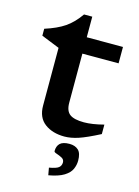

<svg xmlns="http://www.w3.org/2000/svg" viewBox="-127 -694 720 991"><g transform="rotate(15 233.5 -199.0)"><path d="M239.5 -164.5Q239.5 -120.5 262.8 -103.2Q286 -86 338.5 -86Q382.5 -86 444 -102V-51.5Q374.5 -15.5 334.2 -2.2Q294 11 260 11Q196 11 154.5 -20.2Q113 -51.5 113 -115V-423.5L16 -462.5V-499.5Q80.5 -520 121 -547.5Q161.5 -575 195.5 -624H239.5V-514H433V-426.5H239.5ZM225 186.5Q263 180 275.5 169.8Q288 159.5 288 142Q288 126.5 273.8 119Q259.5 111.5 245.2 107Q231 102.5 231 96.5Q231 69.5 246.2 55Q261.5 40.5 296.5 40.5Q326.5 40.5 344 56.8Q361.5 73 361.5 113Q361.5 136.5 351.5 158.8Q341.5 181 313.5 198.5Q285.5 216 232 225.5Z"/></g></svg>

Font: Newsreader 6pt Medium
Style: Regular
Weight: 500
Designer: Hugues Gentile
Foundry: Production Type
Version: Version 1.003; ttfautohint (v1.8.3)